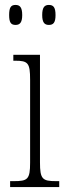

<svg xmlns="http://www.w3.org/2000/svg" viewBox="-20 -758 268 778"><path d="M178 -657C196 -657 205 -666 205 -697C205 -729 196 -738 178 -738C161 -738 151 -729 151 -697C151 -666 161 -657 178 -657ZM43 -657C60 -657 70 -666 70 -697C70 -729 60 -738 43 -738C25 -738 17 -729 17 -697C17 -666 25 -657 43 -657ZM21 0H220V-24H207C152 -24 142 -32 142 -100V-536H34V-512H41C94 -512 102 -503 102 -434V-99C102 -31 92 -24 36 -24H21Z"/></svg>

Font: Noto Serif Georgian ExtraCondensed ExtraLight
Style: Regular
Weight: 200
Width: 2
Designer: Monotype Design Team, Akaki Razmadze
Foundry: Google LLC
Version: Version 2.003